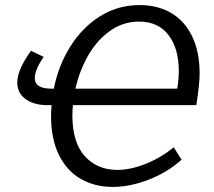

<svg xmlns="http://www.w3.org/2000/svg" viewBox="-20 -727 841 756"><path d="M267 -313Q265 -287 265 -273Q265 -166 314 -112Q363 -58 442 -58Q494 -58 554 -82Q614 -106 664 -147L695 -98Q637 -47 564 -19Q491 9 424 9Q354 9 299 -22Q244 -53 212.5 -116Q181 -179 181 -271Q181 -285 183 -313H167Q113 -313 80.5 -337Q48 -361 48 -402Q48 -452 102 -527L152 -503Q117 -452 117 -420Q117 -398 134 -388Q151 -378 180 -378H192Q210 -469 257 -544Q304 -619 374 -663Q444 -707 530 -707Q600 -707 653 -676.5Q706 -646 736 -585Q766 -524 766 -437Q766 -395 753 -313ZM277 -378H678Q684 -416 684 -448Q684 -536 643.5 -589Q603 -642 527 -642Q465 -642 413.5 -605.5Q362 -569 327.5 -509Q293 -449 277 -378Z"/></svg>

Font: Bitter Pro
Style: Italic
Weight: 400
Italic angle: -9°
Designer: Sol Matas, and Bitter project Authors
Foundry: Sol Matas
Version: Version 1.010